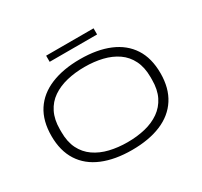

<svg xmlns="http://www.w3.org/2000/svg" viewBox="-170 -1061 1368 1301"><g transform="rotate(-30 514.5 -410.5)"><path d="M515 12Q383 12 286.5 -28Q190 -68 139 -147.5Q88 -227 88 -343Q88 -461 139 -539.5Q190 -618 286.5 -658Q383 -698 515 -698Q648 -698 743.5 -658Q839 -618 890 -539.5Q941 -461 941 -343Q941 -227 890 -147.5Q839 -68 743.5 -28Q648 12 515 12ZM515 -49Q590 -49 654 -64.5Q718 -80 766.5 -114Q815 -148 842 -202Q869 -256 869 -333V-355Q869 -430 842 -484.5Q815 -539 766.5 -572.5Q718 -606 654 -621.5Q590 -637 515 -637Q441 -637 376.5 -621.5Q312 -606 263 -572.5Q214 -539 187 -484.5Q160 -430 160 -355V-333Q160 -256 187 -202Q214 -148 263 -114Q312 -80 376.5 -64.5Q441 -49 515 -49ZM329 -785V-833H700V-785Z"/></g></svg>

Font: Archivo Expanded ExtraLight
Style: Regular
Weight: 250
Width: 7
Designer: Hector Gatti
Foundry: Omnibus-Type
Version: Version 2.001